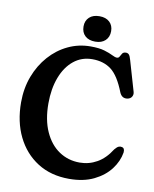

<svg xmlns="http://www.w3.org/2000/svg" viewBox="-95 -950 827 1031"><g transform="rotate(10 318.0 -434.0)"><path d="M617.5 -179Q609.5 -130.5 576.8 -87.2Q544 -44 487.8 -16.5Q431.5 11 353 11Q253.5 11 180.8 -35.2Q108 -81.5 68.2 -162.8Q28.5 -244 28.5 -349.5Q28.5 -426 53.2 -491.5Q78 -557 121.5 -606Q165 -655 222.2 -682.2Q279.5 -709.5 345 -709.5Q391.5 -709.5 420.5 -700.8Q449.5 -692 466.5 -683.2Q483.5 -674.5 493 -674.5Q503 -674.5 507.2 -683.2Q511.5 -692 517.5 -700.8Q523.5 -709.5 537.5 -709.5Q547 -709.5 553.5 -702.8Q560 -696 566 -674L614 -509Q618 -495 611 -483Q604 -471 588 -468Q557.5 -462.5 544 -494.5Q511 -579.5 469.5 -611.5Q428 -643.5 366 -643.5Q307.5 -643.5 264.2 -608.2Q221 -573 197.5 -511Q174 -449 174 -369Q174 -279.5 202.8 -215.8Q231.5 -152 281.2 -118.5Q331 -85 394 -85Q444.5 -85 488.2 -109.8Q532 -134.5 565 -187Q577 -201.5 585.8 -205.2Q594.5 -209 603.5 -206.5Q620 -203 617.5 -179ZM363.5 -739Q328 -739 308 -757.8Q288 -776.5 288 -809Q288 -840 308 -858.8Q328 -877.5 363.5 -877.5Q398.5 -877.5 418.5 -858.8Q438.5 -840 438.5 -809Q438.5 -777 418.5 -758Q398.5 -739 363.5 -739Z"/></g></svg>

Font: Fraunces 144pt SuperSoft SemiBold
Style: Regular
Weight: 600
Version: Version 1.000;[b76b70a41]